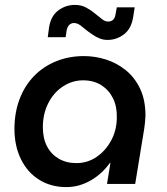

<svg xmlns="http://www.w3.org/2000/svg" viewBox="-20 -751 683 784"><path d="M251 13Q188 13 140 -17Q92 -47 65.5 -101Q39 -155 39 -225Q39 -290 59.5 -345Q80 -400 118 -439.5Q156 -479 208.5 -500.5Q261 -522 323 -522Q368 -522 412.5 -508Q457 -494 493.5 -464.5Q530 -435 552 -389Q574 -343 574 -278Q573 -263 572 -250.5Q571 -238 569 -226L532 0H417L431 -86H429Q396 -40 349 -13.5Q302 13 251 13ZM292 -85Q337 -85 374 -110Q411 -135 434 -177.5Q457 -220 457 -272Q458 -316 441.5 -349.5Q425 -383 394 -403Q363 -423 319 -423Q275 -423 237 -398Q199 -373 177 -329.5Q155 -286 155 -232Q155 -186 172 -153.5Q189 -121 220 -103Q251 -85 292 -85ZM419 -588Q402 -588 387 -594Q372 -600 360.5 -608Q349 -616 339 -623Q323 -636 309.5 -646.5Q296 -657 282 -657Q271 -657 263 -649.5Q255 -642 252 -626L248 -599H175L180 -637Q187 -685 217.5 -708Q248 -731 286 -731Q311 -731 331 -720.5Q351 -710 365 -698Q381 -686 394.5 -674.5Q408 -663 422 -663Q434 -663 442 -670.5Q450 -678 452 -694L457 -721H530L524 -683Q517 -635 487 -611.5Q457 -588 419 -588Z"/></svg>

Font: MuseoModerno Thin Medium
Style: Italic
Weight: 500
Italic angle: -9°
Version: Version 1.003